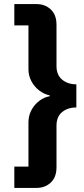

<svg xmlns="http://www.w3.org/2000/svg" viewBox="-20 -780 412 938"><path d="M50 -760H159Q200 -760 228 -734Q256 -708 256 -659V-457Q256 -414 283.5 -391Q311 -368 353 -368V-255Q311 -255 283.5 -232.5Q256 -210 256 -166V37Q256 86 228 112Q200 138 159 138H50V34H119V-182Q119 -215 133.5 -242Q148 -269 171.5 -287Q195 -305 223 -310V-314Q195 -320 171.5 -338Q148 -356 133.5 -383Q119 -410 119 -442V-656H50Z"/></svg>

Font: IBM Plex Sans Var
Style: Regular
Weight: 400
Designer: Mike Abbink, Paul van der Laan, Pieter van Rosmalen
Foundry: Bold Monday
Version: Version 3.000